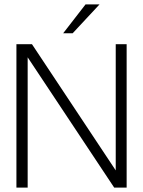

<svg xmlns="http://www.w3.org/2000/svg" viewBox="-20 -851 649 871"><path d="M431.5 -831H368L266.5 -700H309.5ZM505 -650.5V-78L125 -650.5H54.5V0H105.5V-591L498 0H554.5V-650.5Z"/></svg>

Font: Overused Grotesk Light
Style: Regular
Weight: 300
Designer: RandomMaerks
Version: Version 0.005